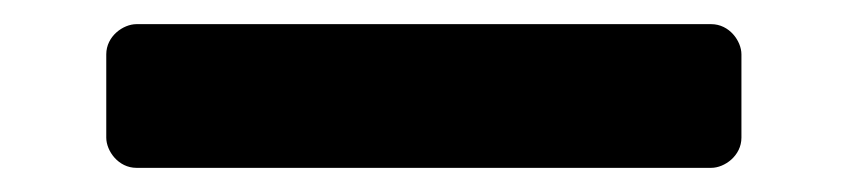

<svg xmlns="http://www.w3.org/2000/svg" viewBox="-20 19 703 159"><path d="M93 39C82 39 68 49 68 64V133C68 144 78 158 93 158H569C580 158 594 148 594 133V64C594 53 584 39 569 39Z"/></svg>

Font: Falling Sky
Style: Blk
Weight: 900
Designer: Paul D. Hunt
Foundry: Adobe Systems Incorporated
Version: Version 1.02